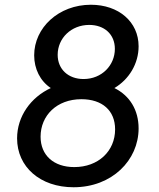

<svg xmlns="http://www.w3.org/2000/svg" viewBox="-20 -777 671 809"><path d="M290 12C452 12 564 -102 564 -236C564 -313 527 -374 462 -406C523 -442 564 -508 564 -582C564 -685 480 -757 363 -757C227 -757 124 -660 124 -544C124 -487 149 -436 194 -406C110 -367 52 -287 52 -194C52 -74 149 12 290 12ZM151 -201C151 -290 219 -359 323 -359C411 -359 465 -311 465 -232C465 -140 394 -73 293 -73C206 -73 151 -123 151 -201ZM223 -546C223 -616 280 -672 356 -672C419 -672 464 -633 464 -571C464 -502 409 -444 332 -444C268 -444 223 -485 223 -546Z"/></svg>

Font: Mluvka Medium
Style: Italic
Weight: 500
Italic angle: -8°
Designer: Modified by Jiří Krblich, Original typeface by Gumpita Rahayu
Foundry: Gumpita Rahayu & Jiří Krblich
Version: Version 2.000;Glyphs 3.1.1 (3134)